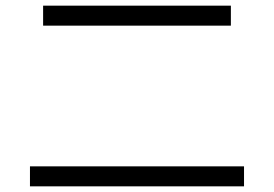

<svg xmlns="http://www.w3.org/2000/svg" viewBox="-20 -697 978 685"><path d="M86.9 -103.5H850.6V-32.2H86.9ZM133.8 -676.8H803.7V-605.5H133.8Z"/></svg>

Font: Pretendard JP
Style: Regular
Weight: 400
Designer: Base glyphs from Inter by Rasmus Andersson; Hangeul glyphs from Noto Sans CJK(Source Han Sans) by Jang Soo-young and Kan
Foundry: Kil Hyung-jin
Version: Version 1.309